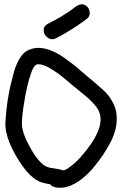

<svg xmlns="http://www.w3.org/2000/svg" viewBox="-20 -894 586 906"><path d="M146.5 -47.9Q124 -64.5 106 -85.4Q87.9 -106.4 73.2 -129.9Q59.6 -150.4 46.9 -173.8Q34.2 -197.3 24.4 -221.7Q14.6 -246.1 9.3 -271.5Q3.9 -296.9 5.9 -322.3Q8.8 -372.1 16.1 -420.4Q23.4 -468.8 36.1 -515.6Q40 -533.2 45.9 -554.7Q51.8 -576.2 61 -596.2Q70.3 -616.2 83 -632.8Q95.7 -649.4 115.2 -658.2Q144.5 -670.9 173.8 -667.5Q203.1 -664.1 231 -651.4Q258.8 -638.7 284.2 -620.6Q309.6 -602.5 332 -585Q352.5 -568.4 372.6 -550.3Q392.6 -532.2 414.1 -515.6Q439.5 -493.2 465.3 -470.7Q491.2 -448.2 507.8 -418.9Q527.3 -385.7 530.3 -352.1Q533.2 -318.4 525.4 -285.6Q517.6 -252.9 501 -221.7Q484.4 -190.4 464.8 -161.1Q447.3 -135.7 424.3 -107.4Q401.4 -79.1 373.5 -55.7Q345.7 -32.2 314 -18.6Q282.2 -4.9 247.1 -8.8Q226.6 -11.7 216.8 -24.4Q198.2 -27.3 180.7 -32.2Q163.1 -37.1 146.5 -47.9ZM84 -329.1Q82 -304.7 86.4 -284.2Q90.8 -263.7 101.6 -238.3Q115.2 -210 131.8 -181.2Q148.4 -152.3 170.9 -128.9Q190.4 -107.4 215.8 -102.5Q232.4 -99.6 248 -97.2Q263.7 -94.7 279.3 -89.8Q285.2 -91.8 291 -94.2Q296.9 -96.7 302.7 -101.6Q319.3 -112.3 333 -125Q346.7 -137.7 359.4 -151.4Q383.8 -178.7 406.7 -210.9Q429.7 -243.2 443.4 -277.3Q457 -311.5 454.1 -341.8Q451.2 -372.1 425.8 -400.4Q402.3 -426.8 374.5 -448.7Q346.7 -470.7 320.3 -493.2Q297.9 -512.7 276.4 -530.3Q254.9 -547.9 229.5 -563.5Q206.1 -579.1 183.6 -586.9Q180.7 -587.9 178.2 -588.4Q175.8 -588.9 172.9 -589.8L158.2 -590.8Q150.4 -588.9 148.4 -586.9Q141.6 -579.1 140.6 -579.1Q133.8 -567.4 131.8 -562.5Q129.9 -557.6 126 -546.9Q116.2 -518.6 109.4 -489.7Q102.5 -460.9 97.7 -432.6Q92.8 -404.3 89.4 -380.9Q85.9 -357.4 84 -329.1ZM336.9 -862.3Q349.6 -872.1 364.3 -873.5Q378.9 -875 391.6 -862.3Q402.3 -851.6 403.3 -834.5Q404.3 -817.4 391.6 -806.6Q321.3 -752.9 245.1 -713.9Q228.5 -705.1 213.9 -711.4Q199.2 -717.8 191.9 -730.5Q184.6 -743.2 186.5 -757.8Q188.5 -772.5 205.1 -781.2Q240.2 -798.8 272.9 -818.4Q305.7 -837.9 336.9 -862.3Z"/></svg>

Font: Schoolbell
Style: Regular
Weight: 400
Designer: Font Diner, Inc
Foundry: Font Diner, Inc
Version: Version 1.000